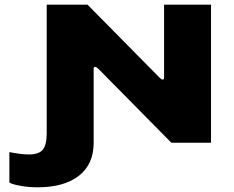

<svg xmlns="http://www.w3.org/2000/svg" viewBox="-20 -608 999 818"><path d="M879 -588V0H710L399 -315Q391 -323 385 -323Q379 -323 379 -315V-138V0Q379 92 316 141Q253 190 140 190Q104 190 69 184Q34 178 20 170V40Q70 50 103 50Q146 50 162.5 29.5Q179 9 179 -40V-588H353L659 -278Q668 -269 673 -269Q679 -269 679 -278V-588Z"/></svg>

Font: Dashboard
Style: Regular
Weight: 400
Designer: jaiki
Version: Version 1.000